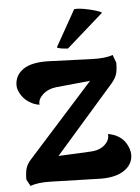

<svg xmlns="http://www.w3.org/2000/svg" viewBox="-54 -785 613 839"><g transform="rotate(-5 253.0 -366.0)"><path d="M423 -716 261 -573Q224 -575 213 -582L303 -742Q325 -745 369.5 -734.5Q414 -724 423 -716ZM436 -176Q466 -162 481 -136Q496 -110 496 -87Q496 -45 458 -19Q420 7 353 6L138 0Q79 -2 46 11L30 -18Q30 -50 36 -69Q42 -88 60 -107L345 -424L194 -409Q159 -405 135 -383Q113 -362 116 -339Q94 -343 82 -350Q54 -364 38.5 -388Q23 -412 23 -432Q23 -476 60.5 -502Q98 -528 176 -525L362 -518Q421 -516 453 -528L466 -493Q466 -462 460.5 -443.5Q455 -425 437 -404L179 -109L324 -116Q368 -119 390 -146Q405 -162 403 -186Q422 -182 436 -176Z"/></g></svg>

Font: Arima Koshi Bold
Style: Regular
Weight: 700
Designer: Joana Correia and Natanael Gama
Foundry: NDISCOVER
Version: Version 1.019;PS 001.019;hotconv 1.0.88;makeotf.lib2.5.64775